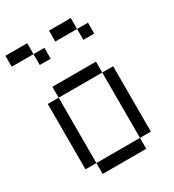

<svg xmlns="http://www.w3.org/2000/svg" viewBox="-181 -852 863 954"><g transform="rotate(-30 250.0 -375.0)"><path d="M187.5 -625V-687.5H125V-625ZM437.5 -625V-687.5H375V-625ZM125 -62.5V0H375V-62.5ZM125 -62.5Q125 -62.5 125 -437.5H62.5Q62.5 -437.5 62.5 -62.5ZM375 -62.5H437.5Q437.5 -62.5 437.5 -437.5H375Q375 -437.5 375 -62.5ZM125 -437.5H375V-500H125ZM125 -687.5V-750H0V-687.5ZM375 -687.5V-750H250V-687.5Z"/></g></svg>

Font: Unifont
Style: Regular
Weight: 500
Version: Version 15.1.04